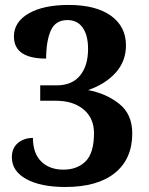

<svg xmlns="http://www.w3.org/2000/svg" viewBox="-20 -744 599 774"><path d="M27.8 -109.9Q27.8 -147 52.2 -167.5Q76.7 -188 112.8 -188Q112.8 -126 146.2 -93Q179.7 -60.1 235.8 -60.1Q291 -60.1 325 -93.5Q358.9 -127 358.9 -207Q358.9 -267.6 317.1 -302.7Q275.4 -337.9 204.1 -337.9H142.1V-399.9H208Q270.5 -399.9 302.7 -439.5Q335 -479 335 -546.9Q335 -601.6 313.5 -632.3Q292 -663.1 252 -663.1Q203.1 -663.1 184.6 -620.4Q166 -577.6 166 -507.8Q36.1 -507.8 36.1 -597.2Q36.1 -655.3 95.5 -689.7Q154.8 -724.1 256.8 -724.1Q366.2 -724.1 427 -680.7Q487.8 -637.2 487.8 -561Q487.8 -496.6 445.8 -450.4Q403.8 -404.3 335 -380.9Q408.2 -367.2 460.7 -325.4Q513.2 -283.7 513.2 -206.1Q513.2 -103.5 443.4 -46.9Q373.5 9.8 243.2 9.8Q144 9.8 85.9 -22.2Q27.8 -54.2 27.8 -109.9Z"/></svg>

Font: Noto Serif Devanagari
Style: Bold
Weight: 700
Designer: Monotype Design Team
Foundry: Monotype Imaging Inc.
Version: Version 1.01